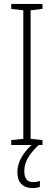

<svg xmlns="http://www.w3.org/2000/svg" viewBox="-20 -785 272 972"><path d="M195 -51H37V-76L98 -82V-733L37 -740V-765H195V-740L135 -733V-82L195 -76ZM103 81Q103 137 148 137Q158 137 167.5 135Q177 133 182 131V161Q175 164 165 165.5Q155 167 144 167Q108 167 88 146.5Q68 126 68 87Q68 47 90 9.5Q112 -28 151 -61L176 -51Q138 -15 120.5 16Q103 47 103 81Z"/></svg>

Font: Noto Sans Tamil UI ExtraCondensed ExtraLight
Style: Regular
Weight: 200
Width: 2
Designer: Jelle Bosma - Monotype Design Team
Foundry: Monotype Imaging Inc.
Version: Version 2.004; ttfautohint (v1.8.4.7-5d5b)